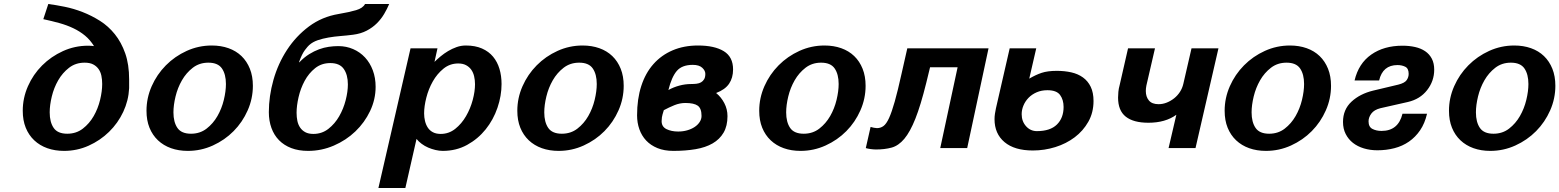

<svg xmlns="http://www.w3.org/2000/svg" viewBox="-20 -742 7813 962"><path d="M197 -646 222 -722Q260 -717 304.5 -708Q349 -699 394 -681.5Q439 -664 481 -637.5Q523 -611 555.5 -570.5Q588 -530 607.5 -474.5Q627 -419 627 -344V-300Q624 -238 597.5 -181.5Q571 -125 526.5 -81.5Q482 -38 424 -12Q366 14 301 14Q255 14 217 0.5Q179 -13 151.5 -39Q124 -65 109 -102Q94 -139 94 -187Q94 -251 120 -310Q146 -369 191 -414Q236 -459 295.5 -486Q355 -513 421 -513Q429 -513 436.5 -512.5Q444 -512 451 -511Q432 -542 406 -563.5Q380 -585 347.5 -600.5Q315 -616 277 -626.5Q239 -637 197 -646ZM229 -179Q229 -130 249 -101Q269 -72 317 -72Q362 -72 395 -97.5Q428 -123 449.5 -160.5Q471 -198 481.5 -241.5Q492 -285 492 -321Q492 -343 488 -362.5Q484 -382 473.5 -396.5Q463 -411 446.5 -419.5Q430 -428 404 -428Q359 -428 326 -402.5Q293 -377 271.5 -339.5Q250 -302 239.5 -258.5Q229 -215 229 -179Z M714 -187Q714 -251 740 -310Q766 -369 811 -414.5Q856 -460 915.5 -487Q975 -514 1041 -514Q1087 -514 1125 -500.5Q1163 -487 1190 -461Q1217 -435 1232 -397.5Q1247 -360 1247 -312Q1247 -248 1221 -189Q1195 -130 1150.5 -85Q1106 -40 1046.5 -13Q987 14 921 14Q875 14 837 0.5Q799 -13 771.5 -39Q744 -65 729 -102Q714 -139 714 -187ZM849 -179Q849 -130 869 -101Q889 -72 937 -72Q982 -72 1015 -97.5Q1048 -123 1069.5 -160.5Q1091 -198 1101.5 -241.5Q1112 -285 1112 -321Q1112 -370 1092 -399Q1072 -428 1024 -428Q979 -428 946 -402.5Q913 -377 891.5 -339.5Q870 -302 859.5 -258.5Q849 -215 849 -179Z M1327 -180Q1327 -260 1350 -341.5Q1373 -423 1418 -492Q1463 -561 1528 -609.5Q1593 -658 1677 -672Q1730 -681 1764 -691Q1798 -701 1809 -722H1930Q1920 -698 1905 -672.5Q1890 -647 1868.5 -625.5Q1847 -604 1817.5 -588.5Q1788 -573 1749 -568Q1718 -564 1686.5 -561.5Q1655 -559 1626 -554Q1597 -549 1572 -540.5Q1547 -532 1529 -516Q1523 -511 1508 -491.5Q1493 -472 1478 -430H1480Q1504 -455 1529 -470.5Q1554 -486 1578.5 -495Q1603 -504 1627.5 -507.5Q1652 -511 1675 -511Q1715 -511 1749.5 -496Q1784 -481 1809 -454Q1834 -427 1848 -389.5Q1862 -352 1862 -307Q1862 -244 1834.5 -186Q1807 -128 1760.5 -83.5Q1714 -39 1652.5 -12.5Q1591 14 1524 14Q1476 14 1439.5 0Q1403 -14 1378 -39.5Q1353 -65 1340 -101Q1327 -137 1327 -180ZM1635 -426Q1591 -426 1559 -400.5Q1527 -375 1506.5 -337Q1486 -299 1476 -255.5Q1466 -212 1466 -177Q1466 -155 1470 -136Q1474 -117 1484 -102.5Q1494 -88 1510 -79.5Q1526 -71 1550 -71Q1593 -71 1625.5 -96.5Q1658 -122 1679.5 -159.5Q1701 -197 1712 -240Q1723 -283 1723 -319Q1723 -367 1702.5 -396.5Q1682 -426 1635 -426Z M2037 -500H2172L2157 -432Q2170 -445 2187.5 -459.5Q2205 -474 2225 -486Q2245 -498 2267.5 -506Q2290 -514 2314 -514Q2361 -514 2395 -499Q2429 -484 2450.5 -458Q2472 -432 2482.5 -397Q2493 -362 2493 -321Q2493 -262 2472.5 -202Q2452 -142 2413.5 -94Q2375 -46 2320.5 -16Q2266 14 2198 14Q2181 14 2162 9.5Q2143 5 2125.5 -2.5Q2108 -10 2092.5 -21.5Q2077 -33 2067 -46L2011 200H1876ZM2105 -174Q2105 -154 2109.5 -135.5Q2114 -117 2123.5 -102.5Q2133 -88 2149 -79.5Q2165 -71 2188 -71Q2229 -71 2261 -96.5Q2293 -122 2315 -160Q2337 -198 2348.5 -241Q2360 -284 2360 -320Q2360 -341 2355.5 -360Q2351 -379 2341 -393Q2331 -407 2315 -415.5Q2299 -424 2276 -424Q2234 -424 2202 -398Q2170 -372 2148.5 -334Q2127 -296 2116 -252.5Q2105 -209 2105 -174Z M2572 -187Q2572 -251 2598 -310Q2624 -369 2669 -414.5Q2714 -460 2773.5 -487Q2833 -514 2899 -514Q2945 -514 2983 -500.5Q3021 -487 3048 -461Q3075 -435 3090 -397.5Q3105 -360 3105 -312Q3105 -248 3079 -189Q3053 -130 3008.5 -85Q2964 -40 2904.5 -13Q2845 14 2779 14Q2733 14 2695 0.5Q2657 -13 2629.5 -39Q2602 -65 2587 -102Q2572 -139 2572 -187ZM2707 -179Q2707 -130 2727 -101Q2747 -72 2795 -72Q2840 -72 2873 -97.5Q2906 -123 2927.5 -160.5Q2949 -198 2959.5 -241.5Q2970 -285 2970 -321Q2970 -370 2950 -399Q2930 -428 2882 -428Q2837 -428 2804 -402.5Q2771 -377 2749.5 -339.5Q2728 -302 2717.5 -258.5Q2707 -215 2707 -179Z M3172 -164Q3172 -246 3193 -311Q3214 -376 3254 -421Q3294 -466 3350.5 -490Q3407 -514 3477 -514Q3560 -514 3606.5 -485.5Q3653 -457 3653 -394Q3653 -352 3633 -322.5Q3613 -293 3568 -276Q3593 -256 3609 -225.5Q3625 -195 3625 -160Q3625 -111 3605.5 -77.5Q3586 -44 3550.5 -23.5Q3515 -3 3465 5.5Q3415 14 3354 14Q3308 14 3274 0Q3240 -14 3217.5 -38Q3195 -62 3183.5 -94.5Q3172 -127 3172 -164ZM3329 -291Q3354 -305 3383.5 -313Q3413 -321 3443 -321Q3457 -321 3470 -322.5Q3483 -324 3492.5 -329.5Q3502 -335 3508 -345Q3514 -355 3514 -372Q3514 -388 3498.5 -402.5Q3483 -417 3451 -417Q3397 -417 3371 -386.5Q3345 -356 3329 -291ZM3295 -135Q3295 -107 3319.5 -95Q3344 -83 3378 -83Q3402 -83 3423 -89Q3444 -95 3460 -105.5Q3476 -116 3485.5 -130.5Q3495 -145 3495 -161Q3495 -199 3476 -212.5Q3457 -226 3414 -226Q3386 -226 3359 -215Q3332 -204 3306 -190Q3298 -165 3296.5 -154.5Q3295 -144 3295 -135Z M3784 -187Q3784 -251 3810 -310Q3836 -369 3881 -414.5Q3926 -460 3985.5 -487Q4045 -514 4111 -514Q4157 -514 4195 -500.5Q4233 -487 4260 -461Q4287 -435 4302 -397.5Q4317 -360 4317 -312Q4317 -248 4291 -189Q4265 -130 4220.5 -85Q4176 -40 4116.5 -13Q4057 14 3991 14Q3945 14 3907 0.5Q3869 -13 3841.5 -39Q3814 -65 3799 -102Q3784 -139 3784 -187ZM3919 -179Q3919 -130 3939 -101Q3959 -72 4007 -72Q4052 -72 4085 -97.5Q4118 -123 4139.5 -160.5Q4161 -198 4171.5 -241.5Q4182 -285 4182 -321Q4182 -370 4162 -399Q4142 -428 4094 -428Q4049 -428 4016 -402.5Q3983 -377 3961.5 -339.5Q3940 -302 3929.5 -258.5Q3919 -215 3919 -179Z M4342 -106Q4347 -104 4358 -102Q4369 -100 4374 -100Q4392 -100 4406.5 -110.5Q4421 -121 4434.5 -150.5Q4448 -180 4463 -233Q4478 -286 4497 -372L4526 -500H4933L4826 0H4691L4778 -405H4640L4621 -327Q4593 -214 4566.5 -147.5Q4540 -81 4511 -46.5Q4482 -12 4447.5 -2.5Q4413 7 4369 7Q4365 7 4357.5 6.5Q4350 6 4342.5 5Q4335 4 4328 2.5Q4321 1 4318 0Z M4963 -145Q4963 -158 4965 -171.5Q4967 -185 4970 -199L5039 -500H5172L5137 -348Q5169 -367 5199 -377Q5229 -387 5275 -387Q5314 -387 5347.5 -379.5Q5381 -372 5406 -354Q5431 -336 5445 -307Q5459 -278 5459 -236Q5459 -178 5433 -132Q5407 -86 5364.5 -54Q5322 -22 5267.5 -5Q5213 12 5155 12Q5063 12 5013 -30Q4963 -72 4963 -145ZM5099 -170Q5099 -134 5121 -109.5Q5143 -85 5175 -85Q5242 -85 5275.5 -118Q5309 -151 5309 -206Q5309 -242 5291.5 -266Q5274 -290 5228 -290Q5198 -290 5174 -279.5Q5150 -269 5133.5 -252Q5117 -235 5108 -213.5Q5099 -192 5099 -170Z M5632 -500H5767L5724 -314Q5721 -299 5721 -286Q5721 -257 5736.5 -238.5Q5752 -220 5785 -220Q5806 -220 5826 -228Q5846 -236 5863 -249.5Q5880 -263 5892 -281.5Q5904 -300 5909 -322L5950 -500H6085L5970 0H5835L5874 -167Q5819 -127 5734 -127Q5659 -127 5620.5 -157.5Q5582 -188 5582 -253Q5582 -266 5583.5 -282Q5585 -298 5590 -316Z M6116 -187Q6116 -251 6142 -310Q6168 -369 6213 -414.5Q6258 -460 6317.5 -487Q6377 -514 6443 -514Q6489 -514 6527 -500.5Q6565 -487 6592 -461Q6619 -435 6634 -397.5Q6649 -360 6649 -312Q6649 -248 6623 -189Q6597 -130 6552.5 -85Q6508 -40 6448.5 -13Q6389 14 6323 14Q6277 14 6239 0.5Q6201 -13 6173.5 -39Q6146 -65 6131 -102Q6116 -139 6116 -187ZM6251 -179Q6251 -130 6271 -101Q6291 -72 6339 -72Q6384 -72 6417 -97.5Q6450 -123 6471.5 -160.5Q6493 -198 6503.5 -241.5Q6514 -285 6514 -321Q6514 -370 6494 -399Q6474 -428 6426 -428Q6381 -428 6348 -402.5Q6315 -377 6293.5 -339.5Q6272 -302 6261.5 -258.5Q6251 -215 6251 -179Z M6709 -131Q6709 -193 6751.5 -232.5Q6794 -272 6860 -288L6986 -318Q7018 -326 7028 -340.5Q7038 -355 7038 -372Q7038 -399 7021 -407.5Q7004 -416 6982 -416Q6908 -416 6890 -339H6767Q6787 -424 6850.5 -468.5Q6914 -513 7007 -513Q7041 -513 7070 -506.5Q7099 -500 7120.5 -485.5Q7142 -471 7154 -448Q7166 -425 7166 -393Q7166 -336 7130.5 -290.5Q7095 -245 7034 -231L6897 -200Q6865 -192 6851 -173Q6837 -154 6837 -134Q6837 -106 6856.5 -96Q6876 -86 6902 -86Q6986 -86 7007 -172H7130Q7119 -124 7095.5 -89.5Q7072 -55 7039.5 -32.5Q7007 -10 6966.5 0.5Q6926 11 6881 11Q6845 11 6813.5 1.5Q6782 -8 6759 -26Q6736 -44 6722.5 -70.5Q6709 -97 6709 -131Z M7240 -187Q7240 -251 7266 -310Q7292 -369 7337 -414.5Q7382 -460 7441.5 -487Q7501 -514 7567 -514Q7613 -514 7651 -500.5Q7689 -487 7716 -461Q7743 -435 7758 -397.5Q7773 -360 7773 -312Q7773 -248 7747 -189Q7721 -130 7676.5 -85Q7632 -40 7572.5 -13Q7513 14 7447 14Q7401 14 7363 0.5Q7325 -13 7297.5 -39Q7270 -65 7255 -102Q7240 -139 7240 -187ZM7375 -179Q7375 -130 7395 -101Q7415 -72 7463 -72Q7508 -72 7541 -97.5Q7574 -123 7595.5 -160.5Q7617 -198 7627.5 -241.5Q7638 -285 7638 -321Q7638 -370 7618 -399Q7598 -428 7550 -428Q7505 -428 7472 -402.5Q7439 -377 7417.5 -339.5Q7396 -302 7385.5 -258.5Q7375 -215 7375 -179Z"/></svg>

Font: Perun
Style: Bold Italic
Weight: 700
Italic angle: -12°
Foundry: Copyright (c) Stefan Peev, Context Ltd, 2016
Version: Version 1.027